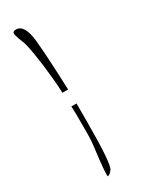

<svg xmlns="http://www.w3.org/2000/svg" viewBox="-161 -533 498 647"><g transform="rotate(-30 87.5 -209.5)"><path d="M60 -238Q59 -267 56 -295.5Q53 -324 50 -352Q46 -381 42 -404.5Q38 -428 33 -446L24 -469Q18 -486 18 -493Q18 -501 31 -501Q64 -501 71 -432Q73 -413 75 -382.5Q77 -352 79 -311L82 -238ZM52 82 51 81V74Q51 63 52.5 47.5Q54 32 56 13Q59 -9 60.5 -24Q62 -39 63 -48Q64 -61 64 -78.5Q64 -96 64 -119Q64 -136 64 -151.5Q64 -167 63 -183H83V-118Q83 52 70 68Q61 81 52 82Z"/></g></svg>

Font: Shalimar
Style: Regular
Weight: 400
Designer: Robert E. Leuschke
Foundry: Robert E. Leuschke
Version: Version 1.010; ttfautohint (v1.8.3)